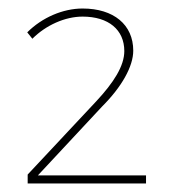

<svg xmlns="http://www.w3.org/2000/svg" viewBox="-20 -791 414 451"><path d="M206 -553 45 -381V-360H323V-379H69L220 -541C266 -587 293 -635 293 -672C293 -733 247 -771 174 -771C128 -771 79 -750 44 -715L56 -700C88 -732 133 -752 174 -752C235 -752 272 -721 272 -671C272 -636 247 -597 206 -553Z"/></svg>

Font: Montserrat Thin
Style: Regular
Weight: 250
Designer: Julieta Ulanovsky
Foundry: Julieta Ulanovsky
Version: Version 4.000